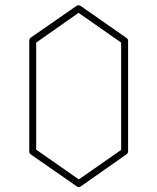

<svg xmlns="http://www.w3.org/2000/svg" viewBox="-20 -776 613 748"><path d="M473 -628Q479 -624 479 -617V-186Q479 -180 473 -175L295 -50Q292 -47 287 -47Q282 -47 279 -50L99 -175Q94 -179 94 -186V-617Q94 -625 99 -629L278 -753Q286 -758 294 -753ZM452 -192V-610L286 -726L121 -610V-193L287 -77Z"/></svg>

Font: Envoyer
Style: Regular
Weight: 400
Version: Version 0.1